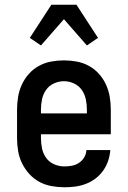

<svg xmlns="http://www.w3.org/2000/svg" viewBox="-20 -783 540 811"><path d="M252 8Q225 8 197.5 3Q170 -2 146 -15Q122 -28 103.5 -48.5Q85 -69 73 -93.5Q61 -118 56.5 -145.5Q52 -173 52 -200V-320Q52 -347 56.5 -374Q61 -401 72.5 -426Q84 -451 102.5 -471.5Q121 -492 145 -505Q169 -518 196 -523Q223 -528 250 -528Q277 -528 304 -523Q331 -518 355 -505Q379 -492 397.5 -471.5Q416 -451 427.5 -426Q439 -401 443.5 -374Q448 -347 448 -320V-216H153V-200Q153 -178 157.5 -156Q162 -134 175 -116Q188 -98 209 -89Q230 -80 252 -80Q268 -80 284 -83Q300 -86 313.5 -95Q327 -104 335.5 -118Q344 -132 345 -149H446Q444 -125 436.5 -103Q429 -81 415.5 -62Q402 -43 383.5 -29Q365 -15 343 -6.5Q321 2 298 5Q275 8 252 8ZM347 -304V-320Q347 -342 342.5 -363.5Q338 -385 325.5 -403Q313 -421 292.5 -430.5Q272 -440 250 -440Q228 -440 207.5 -430.5Q187 -421 174.5 -403Q162 -385 157.5 -363.5Q153 -342 153 -320V-304ZM153 -591 106 -623 197 -763H303L394 -623L347 -591L250 -702Z"/></svg>

Font: Iosevka SS18 Semibold
Style: Regular
Weight: 600
Monospace: yes
Designer: Belleve Invis
Foundry: Belleve Invis
Version: Version 25.1.1; ttfautohint (v1.8.4)